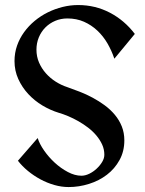

<svg xmlns="http://www.w3.org/2000/svg" viewBox="-20 -738 580 769"><path d="M520 -602.1 438 -502.9Q427.2 -535.2 410.2 -564.5Q393.1 -593.8 369.6 -615.7Q346.2 -637.7 316.4 -650.9Q286.6 -664.1 250 -664.1Q223.6 -664.1 201.2 -654.5Q178.7 -645 161.9 -628.2Q145 -611.3 135.5 -588.4Q126 -565.4 126 -539.1Q126 -511.7 136.2 -487.8Q146.5 -463.9 163.6 -444.6Q180.7 -425.3 202.9 -411.1Q225.1 -397 249 -389.2Q272.9 -380.9 299.3 -370.6Q325.7 -360.4 351.1 -346.7Q376.5 -333 399.4 -316.2Q422.4 -299.3 439.9 -278.3Q457.5 -257.3 467.8 -231.7Q478 -206.1 478 -175.8Q478 -131.8 458.7 -96.9Q439.5 -62 408.2 -38.1Q377 -14.2 336.7 -1.5Q296.4 11.2 254.9 11.2Q226.6 11.2 197.5 2.9Q168.5 -5.4 141.8 -19.8Q115.2 -34.2 92 -53.2Q68.8 -72.3 51.8 -94.2L130.9 -185.1Q138.2 -161.6 156.5 -135.3Q174.8 -108.9 199.2 -86.4Q223.6 -64 251.7 -49.1Q279.8 -34.2 306.2 -34.2Q321.3 -34.2 337.4 -42Q353.5 -49.8 366.9 -62.3Q380.4 -74.7 389.2 -89.4Q397.9 -104 397.9 -118.2Q397.9 -139.6 389.2 -158.9Q380.4 -178.2 366 -195.3Q351.6 -212.4 332.8 -226.8Q314 -241.2 293.7 -252.7Q273.4 -264.2 253.2 -272.7Q232.9 -281.2 215.8 -286.1Q182.1 -296.4 150.1 -315.4Q118.2 -334.5 93.3 -361.3Q68.4 -388.2 53.2 -421.6Q38.1 -455.1 38.1 -493.2Q38.1 -525.9 48.3 -555.2Q58.6 -584.5 76.7 -609.4Q94.7 -634.3 119.1 -654.5Q143.6 -674.8 171.9 -688.7Q200.2 -702.6 231 -710.2Q261.7 -717.8 293 -717.8Q361.3 -717.8 419.9 -687.3Q478.5 -656.7 520 -602.1Z"/></svg>

Font: Redressed
Style: Regular
Weight: 400
Designer: Astigmatic (AOETI)
Foundry: Astigmatic (AOETI)
Version: Version 1.000